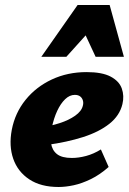

<svg xmlns="http://www.w3.org/2000/svg" viewBox="-20 -731 517 767"><path d="M214 16Q143 16 97 -14.5Q51 -45 33 -96.5Q15 -148 27 -212Q40 -280 82 -332Q124 -384 187 -413.5Q250 -443 326 -443Q388 -443 422 -425Q456 -407 466.5 -377.5Q477 -348 469 -315Q458 -269 417 -236.5Q376 -204 312 -183.5Q248 -163 167 -152L150 -223Q184 -228 219.5 -239.5Q255 -251 280.5 -269Q306 -287 311 -309Q314 -320 311 -330Q308 -340 300 -346Q292 -352 279 -352Q258 -352 240 -334.5Q222 -317 208.5 -288Q195 -259 187 -221Q180 -186 184 -158.5Q188 -131 207.5 -115.5Q227 -100 267 -100Q294 -100 324 -108Q354 -116 383 -134L414 -64Q379 -33 343 -15.5Q307 2 274.5 9Q242 16 214 16ZM145 -504 290 -711H418L363 -635L245 -504ZM362 -504 301 -635 290 -711H418L475 -504Z"/></svg>

Font: Ysabeau Infant Black
Style: Italic
Weight: 900
Italic angle: -12°
Designer: Christian Thalmann (Catharsis Fonts)
Version: Version 2.001;gftools[0.9.30]; featfreeze: ss01,ss02,lnum